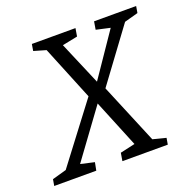

<svg xmlns="http://www.w3.org/2000/svg" viewBox="-154 -707 809 815"><g transform="rotate(-20 250.0 -299.5)"><path d="M302 -315 415 -44 474 -29 469 0H264L270 -36L337 -51L249 -266L91 -50L153 -36L146 0H-44L-39 -29L25 -47L223 -308L123 -553L68 -569L73 -599H270L264 -563L195 -549L278 -354L411 -549L348 -563L354 -599H544L539 -569L477 -552Z"/></g></svg>

Font: Grenze Light
Style: Italic
Weight: 300
Italic angle: -10°
Designer: Renata Polastri
Foundry: Omnibus-Type
Version: Version 1.002; ttfautohint (v1.8)